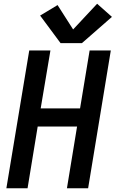

<svg xmlns="http://www.w3.org/2000/svg" viewBox="-20 -1004 617 1024"><path d="M14 0H127L181 -329H391L337 0H450L571 -735H458L407 -426H197L249 -735H136ZM303 -774H417L577 -914L498 -984L370 -847L287 -977L194 -921Z"/></svg>

Font: Iosevka Sparkle SmBdObl
Style: Regular
Weight: 600
Italic angle: -9°
Designer: Belleve Invis
Foundry: Belleve Invis
Version: Version 4.5.0; ttfautohint (v1.8.3)